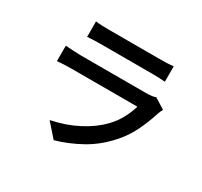

<svg xmlns="http://www.w3.org/2000/svg" viewBox="-164 -984 1328 1260"><g transform="rotate(30 500.0 -354.0)"><path d="M226 -761Q246 -758 273.5 -757Q301 -756 325 -756Q343 -756 382.5 -756Q422 -756 471 -756Q520 -756 569 -756Q618 -756 656.5 -756Q695 -756 712 -756Q736 -756 765.5 -757Q795 -758 815 -761V-644Q796 -646 767 -647Q738 -648 711 -648Q694 -648 655.5 -648Q617 -648 568 -648Q519 -648 470 -648Q421 -648 382 -648Q343 -648 325 -648Q302 -648 274.5 -647Q247 -646 226 -644ZM897 -478Q892 -469 887 -458Q882 -447 880 -440Q857 -367 822.5 -295Q788 -223 732 -161Q656 -76 563.5 -25Q471 26 375 53L286 -48Q397 -71 486 -117.5Q575 -164 634 -225Q676 -268 702 -317.5Q728 -367 741 -412Q730 -412 702 -412Q674 -412 635 -412Q596 -412 550.5 -412Q505 -412 458.5 -412Q412 -412 370 -412Q328 -412 295.5 -412Q263 -412 245 -412Q227 -412 195.5 -411Q164 -410 134 -407V-524Q165 -522 194 -520Q223 -518 245 -518Q259 -518 289.5 -518Q320 -518 361 -518Q402 -518 449 -518Q496 -518 543.5 -518Q591 -518 632.5 -518Q674 -518 704.5 -518Q735 -518 748 -518Q771 -518 789 -520.5Q807 -523 817 -528Z"/></g></svg>

Font: Noto Sans KR SemiBold
Style: Regular
Weight: 600
Designer: Ryoko NISHIZUKA  (kana, bopomofo & ideographs); Paul D. Hunt (Latin, Greek & Cyrillic); Sandoll Communications , Soo-you
Foundry: Adobe
Version: Version 2.004-H2;hotconv 1.0.118;makeotfexe 2.5.65603